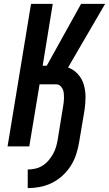

<svg xmlns="http://www.w3.org/2000/svg" viewBox="-20 -755 562 990"><path d="M123 215V119Q142 119 162 114.5Q182 110 199.5 99Q217 88 230.5 72Q244 56 254 38Q264 20 269.5 0.5Q275 -19 278 -38L305 -204Q307 -215 308.5 -227Q310 -239 310 -250.5Q310 -262 309 -273.5Q308 -285 303.5 -295Q299 -305 290.5 -312.5Q282 -320 271 -320H184L131 0H19L140 -735H252L200 -416H221L398 -735H522L331 -407Q361 -396 382 -372.5Q403 -349 412 -318.5Q421 -288 421 -254.5Q421 -221 416 -188L388 -22Q383 9 373 40Q363 71 345.5 99Q328 127 302.5 150.5Q277 174 247 188.5Q217 203 185.5 209Q154 215 123 215Z"/></svg>

Font: Iosevka
Style: Bold Italic
Weight: 700
Italic angle: -9°
Monospace: yes
Designer: Belleve Invis
Foundry: Belleve Invis
Version: Version 32.5.0; ttfautohint (v1.8.4)